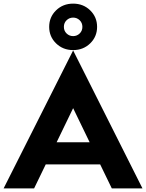

<svg xmlns="http://www.w3.org/2000/svg" viewBox="-23 -1038 805 1058"><path d="M286 -981Q324 -1018 380 -1018Q436 -1018 474 -981Q512 -944 512 -890Q512 -836 474 -799Q436 -762 380 -762Q324 -762 286 -799Q248 -836 248 -890Q248 -944 286 -981ZM416 -926.5Q401 -941 380 -941Q359 -941 344 -926.5Q329 -912 329 -890Q329 -868 344 -853.5Q359 -839 380 -839Q401 -839 416 -853.5Q431 -868 431 -890Q431 -912 416 -926.5ZM380 -760 762 0H593L529 -132H229L165 0H-3ZM380 -442 289 -254H471Z"/></svg>

Font: Freely
Style: Bold
Weight: 700
Designer: Kris Sowersby
Foundry: Klim Type Foundry
Version: Version 1.006;hotconv 1.0.113;makeotfexe 2.5.65598;200799169